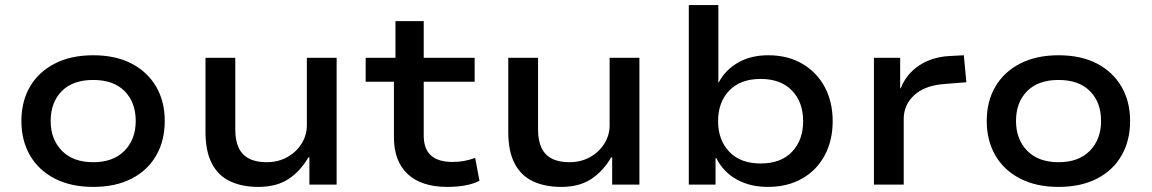

<svg xmlns="http://www.w3.org/2000/svg" viewBox="-20 -725 4523 754"><path d="M346 9Q259 9 195.5 -23.5Q132 -56 98 -114.5Q64 -173 64 -250Q64 -327 98 -385Q132 -443 195.5 -475.5Q259 -508 346 -508Q434 -508 496.5 -475.5Q559 -443 593 -385Q627 -327 627 -250Q627 -173 593.5 -114.5Q560 -56 497 -23.5Q434 9 346 9ZM346 -88Q425 -88 469 -133Q513 -178 513 -250Q513 -323 469.5 -367Q426 -411 346 -411Q266 -411 222.5 -367Q179 -323 179 -250Q179 -178 223 -133Q267 -88 346 -88Z M995 9Q931 9 884 -13Q837 -35 812 -83Q787 -131 787 -207V-498H904V-215Q904 -174 917 -145.5Q930 -117 957.5 -102.5Q985 -88 1027 -88Q1073 -88 1109 -108.5Q1145 -129 1165 -162Q1185 -195 1185 -232V-498H1302V0H1195V-107H1191Q1160 -53 1113 -22Q1066 9 995 9Z M1737 9Q1635 9 1581 -41.5Q1527 -92 1527 -186V-404H1416V-498H1533V-642H1644V-498H1844V-404H1644V-193Q1644 -140 1672.5 -114.5Q1701 -89 1757 -89Q1781 -89 1803 -93Q1825 -97 1846 -105L1863 -15Q1837 -2 1805 3.5Q1773 9 1737 9Z M2184 9Q2120 9 2073 -13Q2026 -35 2001 -83Q1976 -131 1976 -207V-498H2093V-215Q2093 -174 2106 -145.5Q2119 -117 2146.5 -102.5Q2174 -88 2216 -88Q2262 -88 2298 -108.5Q2334 -129 2354 -162Q2374 -195 2374 -232V-498H2491V0H2384V-107H2380Q2349 -53 2302 -22Q2255 9 2184 9Z M2995 9Q2926 9 2873.5 -20Q2821 -49 2793 -104H2790V0H2685V-705H2801V-402H2803Q2829 -451 2879 -479.5Q2929 -508 2997 -508Q3074 -508 3131 -474.5Q3188 -441 3219 -383Q3250 -325 3250 -249Q3250 -174 3219 -115.5Q3188 -57 3130.5 -24Q3073 9 2995 9ZM2967 -83Q3047 -83 3090.5 -129Q3134 -175 3134 -249Q3134 -324 3090 -369.5Q3046 -415 2967 -415Q2888 -415 2844 -369.5Q2800 -324 2800 -249Q2800 -175 2844 -129Q2888 -83 2967 -83Z M3412 0V-498H3515V-378H3517Q3539 -434 3589 -467.5Q3639 -501 3708 -505L3765 -508L3775 -402L3687 -395Q3611 -389 3570 -351Q3529 -313 3529 -258V0Z M4137 9Q4050 9 3986.5 -23.5Q3923 -56 3889 -114.5Q3855 -173 3855 -250Q3855 -327 3889 -385Q3923 -443 3986.5 -475.5Q4050 -508 4137 -508Q4225 -508 4287.5 -475.5Q4350 -443 4384 -385Q4418 -327 4418 -250Q4418 -173 4384.5 -114.5Q4351 -56 4288 -23.5Q4225 9 4137 9ZM4137 -88Q4216 -88 4260 -133Q4304 -178 4304 -250Q4304 -323 4260.5 -367Q4217 -411 4137 -411Q4057 -411 4013.5 -367Q3970 -323 3970 -250Q3970 -178 4014 -133Q4058 -88 4137 -88Z"/></svg>

Font: Nunito Sans 7pt SemiExpanded SemiBold
Style: Regular
Weight: 600
Width: 6
Designer: Vernon Adams
Foundry: Vernon Adams
Version: Version 3.101;gftools[0.9.27]